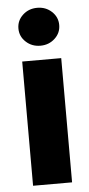

<svg xmlns="http://www.w3.org/2000/svg" viewBox="-55 -800 388 833"><g transform="rotate(-5 139.5 -384.0)"><path d="M54.7 0V-541H224.6V0ZM139.6 -602.5Q102.5 -602.5 76.7 -626.5Q50.8 -650.4 50.8 -685.1Q50.8 -719.7 76.7 -743.7Q102.5 -767.6 139.6 -767.6Q176.8 -767.6 202.6 -743.7Q228.5 -719.7 228.5 -685.1Q228.5 -650.4 202.6 -626.5Q176.8 -602.5 139.6 -602.5Z"/></g></svg>

Font: Inter 17pt ExtraBold
Style: Regular
Weight: 800
Version: Version 4.001;git-66647c0bb